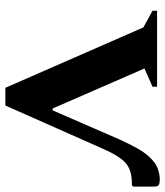

<svg xmlns="http://www.w3.org/2000/svg" viewBox="30 -640 615 715"><g transform="rotate(90 337.5 -282.5)"><path d="M498 -417Q516 -457 532 -485.5Q548 -514 565 -532Q588 -556 609.5 -563Q631 -570 646 -570Q666 -570 670.5 -565Q675 -560 675 -546V-471L670 -466H662Q615 -466 589 -444.5Q563 -423 537 -365L373 5H307L82 -509L20 -543V-560H303V-543L235 -513L384 -171H391Z"/></g></svg>

Font: Spectral SC
Style: Bold
Weight: 700
Designer: Jean-Baptiste Levee
Foundry: Production Type
Version: Version 2.001